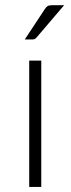

<svg xmlns="http://www.w3.org/2000/svg" viewBox="-20 -736 278 756"><path d="M142.5 -497.5V0H95V-497.5ZM232.5 -715.5 124.5 -589Q120.5 -584 116.2 -582.2Q112 -580.5 106 -580.5H77.5L156 -699.5Q161.5 -708.5 167.5 -712Q173.5 -715.5 185.5 -715.5Z"/></svg>

Font: Lato Light
Style: Regular
Weight: 300
Designer: Lukasz Dziedzic
Foundry: Lukasz Dziedzic
Version: Version 1.104; Western+Polish opensource